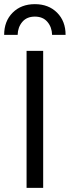

<svg xmlns="http://www.w3.org/2000/svg" viewBox="-20 -905 336 925"><path d="M296 -737H231Q230 -774 208.5 -799.5Q187 -825 148 -825Q109 -825 87.5 -799.5Q66 -774 65 -737H0Q0 -803 41 -844Q82 -885 148 -885Q214 -885 255 -844Q296 -803 296 -737ZM188 -660V0H108V-660Z"/></svg>

Font: Elaine Sans
Style: Regular
Weight: 400
Designer: Wei Huang
Foundry: Wei Huang
Version: Version 2.001;December 24, 2019;FontCreator 12.0.0.2547 64-b